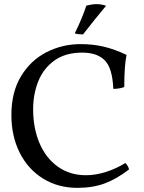

<svg xmlns="http://www.w3.org/2000/svg" viewBox="-20 -898 693 927"><path d="M35 -343Q35 -453 81.5 -530Q128 -607 204.5 -646Q281 -685 369 -685Q430 -685 482 -672.5Q534 -660 591 -633Q580 -581 580 -478Q558 -469 527 -469Q523 -569 486 -606.5Q449 -644 377 -644Q296 -644 243 -606Q190 -568 165 -506Q140 -444 140 -370Q140 -280 170.5 -207.5Q201 -135 259 -93.5Q317 -52 395 -52Q442 -52 492 -68Q542 -84 585 -111Q591 -106 596.5 -96.5Q602 -87 603 -80Q542 -33 484.5 -12Q427 9 353 9Q261 9 188.5 -35.5Q116 -80 75.5 -160Q35 -240 35 -343ZM341 -737Q377 -810 397 -871Q425 -878 445 -878Q471 -878 492 -870Q436 -803 381 -732Q369 -732 359 -733Q349 -734 341 -737Z"/></svg>

Font: Vollkorn SC
Style: Regular
Weight: 400
Designer: Friedrich Althausen
Foundry: Friedrich Althausen
Version: Version 4.015